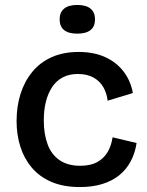

<svg xmlns="http://www.w3.org/2000/svg" viewBox="-20 -743 595 776"><path d="M303 13Q236 13 187.5 -8Q139 -29 108 -66Q77 -103 62 -151Q47 -199 47 -254Q47 -313 63 -363.5Q79 -414 110.5 -452.5Q142 -491 189 -512Q236 -533 298 -533Q359 -533 404.5 -512.5Q450 -492 479 -454.5Q508 -417 517 -367L415 -336Q412 -365 398 -390Q384 -415 358 -429.5Q332 -444 295 -444Q260 -444 234 -430.5Q208 -417 191 -391.5Q174 -366 165.5 -332Q157 -298 157 -257Q157 -201 172.5 -159.5Q188 -118 221 -95.5Q254 -73 304 -73Q346 -73 373 -88Q400 -103 415 -128.5Q430 -154 435 -188L532 -165Q526 -124 508 -90.5Q490 -57 461 -34Q432 -11 392.5 1Q353 13 303 13ZM292 -607Q257 -607 239 -621.5Q221 -636 221 -665Q221 -693 239 -708Q257 -723 292 -723Q328 -723 346 -708Q364 -693 364 -665Q364 -636 346 -621.5Q328 -607 292 -607Z"/></svg>

Font: Bricolage Grotesque 96pt ExtraBold Medium
Style: Regular
Weight: 500
Version: Version 1.001;gftools[0.9.33.dev8+g029e19f]